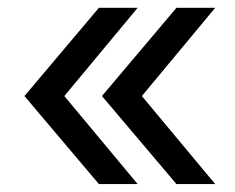

<svg xmlns="http://www.w3.org/2000/svg" viewBox="-20 -541 602 491"><path d="M232.9 -70.3 42.5 -295.4 232.9 -521H332L144.5 -295.4L332 -70.3ZM431.2 -70.3 240.7 -295.4 431.2 -521H530.3L342.8 -295.4L530.3 -70.3Z"/></svg>

Font: Inter 20pt
Style: Regular
Weight: 400
Version: Version 4.001;git-66647c0bb